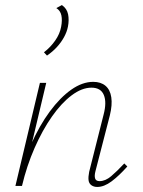

<svg xmlns="http://www.w3.org/2000/svg" viewBox="-20 -736 565 760"><path d="M166 -516 154 -529Q180 -549 198.5 -575.5Q217 -602 222 -630Q227 -656 223 -675Q219 -694 203 -704L225 -716Q245 -702 249.5 -679.5Q254 -657 249 -631Q245 -610 233.5 -589Q222 -568 205 -549.5Q188 -531 166 -516ZM365 4Q351 4 341.5 -3Q332 -10 330.5 -23Q329 -36 333 -56L390 -282Q403 -331 391 -360Q379 -389 342 -389Q304 -389 263.5 -358.5Q223 -328 185.5 -274.5Q148 -221 117 -150.5Q86 -80 67 0H47Q69 -88 102.5 -163.5Q136 -239 177 -294.5Q218 -350 262 -381Q306 -412 349 -412Q379 -412 397.5 -396.5Q416 -381 420.5 -351Q425 -321 415 -280L358 -59Q353 -40 356.5 -29.5Q360 -19 374 -19Q397 -19 420 -38.5Q443 -58 472 -89L484 -77Q451 -40 421.5 -18Q392 4 365 4ZM41 0 138 -408H163L66 0Z"/></svg>

Font: Ysabeau Office Thin
Style: Italic
Weight: 250
Italic angle: -12°
Designer: Christian Thalmann (Catharsis Fonts)
Version: Version 2.001;gftools[0.9.30]; featfreeze: tnum,lnum,ss02